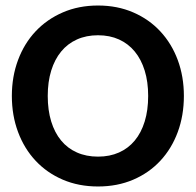

<svg xmlns="http://www.w3.org/2000/svg" viewBox="-20 -676 716 703"><path d="M653.3 -324.7Q653.3 -253.4 630.9 -192.6Q608.4 -131.8 567.1 -87.4Q525.9 -43 467.8 -18.1Q409.7 6.8 338.9 6.8Q268.1 6.8 210 -18.1Q151.9 -43 110.4 -87.4Q68.8 -131.8 46.1 -192.6Q23.4 -253.4 23.4 -324.7Q23.4 -395.5 46.1 -456.3Q68.8 -517.1 110.4 -561.3Q151.9 -605.5 210 -630.6Q268.1 -655.8 338.9 -655.8Q409.7 -655.8 467.8 -630.6Q525.9 -605.5 567.1 -561Q608.4 -516.6 630.9 -456.1Q653.3 -395.5 653.3 -324.7ZM522.5 -324.7Q522.5 -376.5 509.8 -417.5Q497.1 -458.5 473.4 -487.3Q449.7 -516.1 415.8 -531.5Q381.8 -546.9 338.9 -546.9Q295.9 -546.9 261.7 -531.5Q227.5 -516.1 203.9 -487.3Q180.2 -458.5 167.5 -417.5Q154.8 -376.5 154.8 -324.7Q154.8 -272.5 167.5 -231.2Q180.2 -189.9 203.9 -161.4Q227.5 -132.8 261.7 -117.7Q295.9 -102.5 338.9 -102.5Q381.8 -102.5 415.8 -117.7Q449.7 -132.8 473.4 -161.4Q497.1 -189.9 509.8 -231.2Q522.5 -272.5 522.5 -324.7Z"/></svg>

Font: Carlito
Style: Bold
Weight: 700
Designer: Lukasz Dziedzic
Foundry: tyPoland Lukasz Dziedzic
Version: Version 1.104